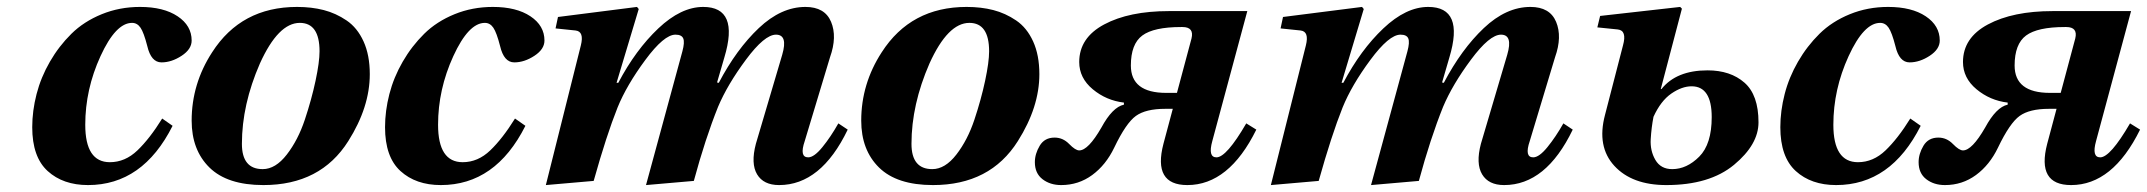

<svg xmlns="http://www.w3.org/2000/svg" viewBox="-20 -522 6195 554"><path d="M73 -155Q73 -202 85.5 -250.5Q98 -299 124 -344Q150 -389 186 -424.5Q222 -460 273.5 -481Q325 -502 384 -502Q452 -502 492.5 -475Q533 -448 533 -405Q533 -380 504 -361Q475 -342 446 -342Q416 -342 405 -389Q395 -428 385.5 -442Q376 -456 361 -456Q314 -456 270 -360Q226 -264 226 -162Q226 -54 297 -54Q341 -54 376.5 -88Q412 -122 448 -180L478 -159Q392 12 234 12Q162 12 117.5 -28.5Q73 -69 73 -155Z M533 -174Q533 -280 592 -371Q676 -502 837 -502Q879 -502 914 -493Q949 -484 980 -463Q1011 -442 1029 -402.5Q1047 -363 1047 -308Q1047 -213 985 -115Q905 12 740 12Q636 12 584.5 -38.5Q533 -89 533 -174ZM678 -107Q678 -34 738 -34Q775 -34 807.5 -76Q840 -118 859.5 -176.5Q879 -235 890.5 -289Q902 -343 902 -374Q902 -456 845 -456Q783 -456 730 -339Q678 -220 678 -107Z M1091 -155Q1091 -202 1103.5 -250.5Q1116 -299 1142 -344Q1168 -389 1204 -424.5Q1240 -460 1291.5 -481Q1343 -502 1402 -502Q1470 -502 1510.5 -475Q1551 -448 1551 -405Q1551 -380 1522 -361Q1493 -342 1464 -342Q1434 -342 1423 -389Q1413 -428 1403.5 -442Q1394 -456 1379 -456Q1332 -456 1288 -360Q1244 -264 1244 -162Q1244 -54 1315 -54Q1359 -54 1394.5 -88Q1430 -122 1466 -180L1496 -159Q1410 12 1252 12Q1180 12 1135.5 -28.5Q1091 -69 1091 -155Z M1555 12 1656 -391Q1666 -431 1641 -434L1583 -440L1590 -473L1818 -502L1823 -496L1759 -283H1764Q1814 -378 1879.5 -440Q1945 -502 2009 -502Q2114 -502 2070 -356L2049 -284L2054 -283Q2105 -380 2169.5 -441Q2234 -502 2304 -502Q2360 -502 2378 -459Q2396 -416 2375 -357L2302 -115Q2286 -68 2312 -68Q2329 -68 2353 -97.5Q2377 -127 2399 -166L2426 -148Q2349 12 2228 12Q2183 12 2164.5 -19Q2146 -50 2161 -107L2237 -364Q2254 -422 2219 -422Q2186 -422 2132.5 -350Q2079 -278 2052 -214Q2015 -122 1982 0L1844 12L1949 -374Q1956 -400 1951.5 -411Q1947 -422 1929 -422Q1896 -422 1842 -349Q1788 -276 1762 -212Q1730 -132 1693 0Z M2465 -174Q2465 -280 2524 -371Q2608 -502 2769 -502Q2811 -502 2846 -493Q2881 -484 2912 -463Q2943 -442 2961 -402.5Q2979 -363 2979 -308Q2979 -213 2917 -115Q2837 12 2672 12Q2568 12 2516.5 -38.5Q2465 -89 2465 -174ZM2610 -107Q2610 -34 2670 -34Q2707 -34 2739.5 -76Q2772 -118 2791.5 -176.5Q2811 -235 2822.5 -289Q2834 -343 2834 -374Q2834 -456 2777 -456Q2715 -456 2662 -339Q2610 -220 2610 -107Z M2966 -54Q2966 -78 2980 -101.5Q2994 -125 3023 -125Q3047 -125 3065 -106.5Q3083 -88 3094 -88Q3120 -88 3158 -154Q3190 -213 3223 -220V-226Q3172 -232 3133 -264.5Q3094 -297 3094 -343Q3094 -413 3166 -451.5Q3238 -490 3353 -490H3579L3478 -115Q3465 -68 3490 -68Q3519 -68 3576 -166L3605 -148Q3526 12 3406 12Q3306 12 3337 -107L3364 -208H3342Q3286 -208 3257.5 -187.5Q3229 -167 3195 -96Q3171 -46 3131.5 -17Q3092 12 3042 12Q3010 12 2988 -5Q2966 -22 2966 -54ZM3243 -333Q3243 -254 3345 -254H3376L3418 -411Q3426 -444 3392 -444H3388Q3309 -444 3276 -419.5Q3243 -395 3243 -333Z M3647 12 3748 -391Q3758 -431 3733 -434L3675 -440L3682 -473L3910 -502L3915 -496L3851 -283H3856Q3906 -378 3971.5 -440Q4037 -502 4101 -502Q4206 -502 4162 -356L4141 -284L4146 -283Q4197 -380 4261.5 -441Q4326 -502 4396 -502Q4452 -502 4470 -459Q4488 -416 4467 -357L4394 -115Q4378 -68 4404 -68Q4421 -68 4445 -97.5Q4469 -127 4491 -166L4518 -148Q4441 12 4320 12Q4275 12 4256.5 -19Q4238 -50 4253 -107L4329 -364Q4346 -422 4311 -422Q4278 -422 4224.5 -350Q4171 -278 4144 -214Q4107 -122 4074 0L3936 12L4041 -374Q4048 -400 4043.5 -411Q4039 -422 4021 -422Q3988 -422 3934 -349Q3880 -276 3854 -212Q3822 -132 3785 0Z M4589 -443 4597 -476 4828 -502 4833 -497 4772 -265H4774Q4817 -319 4907 -319Q4973 -319 5013.5 -283.5Q5054 -248 5054 -169Q5054 -105 4983.5 -46.5Q4913 12 4788 12Q4689 12 4638 -43.5Q4587 -99 4611 -190L4663 -391Q4675 -434 4648 -437ZM4805 -34Q4847 -34 4883 -70Q4919 -106 4919 -184Q4919 -273 4861 -273Q4833 -273 4802.5 -252Q4772 -231 4751 -185Q4745 -154 4743 -120.5Q4741 -87 4756.5 -60.5Q4772 -34 4805 -34Z M5117 -155Q5117 -202 5129.5 -250.5Q5142 -299 5168 -344Q5194 -389 5230 -424.5Q5266 -460 5317.5 -481Q5369 -502 5428 -502Q5496 -502 5536.5 -475Q5577 -448 5577 -405Q5577 -380 5548 -361Q5519 -342 5490 -342Q5460 -342 5449 -389Q5439 -428 5429.5 -442Q5420 -456 5405 -456Q5358 -456 5314 -360Q5270 -264 5270 -162Q5270 -54 5341 -54Q5385 -54 5420.5 -88Q5456 -122 5492 -180L5522 -159Q5436 12 5278 12Q5206 12 5161.5 -28.5Q5117 -69 5117 -155Z M5516 -54Q5516 -78 5530 -101.5Q5544 -125 5573 -125Q5597 -125 5615 -106.5Q5633 -88 5644 -88Q5670 -88 5708 -154Q5740 -213 5773 -220V-226Q5722 -232 5683 -264.5Q5644 -297 5644 -343Q5644 -413 5716 -451.5Q5788 -490 5903 -490H6129L6028 -115Q6015 -68 6040 -68Q6069 -68 6126 -166L6155 -148Q6076 12 5956 12Q5856 12 5887 -107L5914 -208H5892Q5836 -208 5807.5 -187.5Q5779 -167 5745 -96Q5721 -46 5681.5 -17Q5642 12 5592 12Q5560 12 5538 -5Q5516 -22 5516 -54ZM5793 -333Q5793 -254 5895 -254H5926L5968 -411Q5976 -444 5942 -444H5938Q5859 -444 5826 -419.5Q5793 -395 5793 -333Z"/></svg>

Font: Heuristica
Style: Bold Italic
Weight: 700
Italic angle: -13°
Version: Version 1.0.2